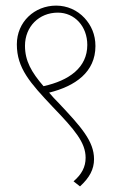

<svg xmlns="http://www.w3.org/2000/svg" viewBox="-20 -637 419 684"><path d="M265 27C299 -4 315 -34 315 -70C315 -134 269 -185 189 -270C176 -283 165 -295 155 -307C248 -330 320 -380 320 -473C320 -514 305 -547 281 -573C255 -601 219 -617 180 -617C103 -617 40 -559 40 -479C40 -394 87 -342 168 -256C247 -174 285 -129 285 -75C285 -42 271 -16 242 9ZM69 -474C69 -542 119 -592 186 -592C246 -592 291 -543 291 -477C291 -396 226 -350 135 -330C92 -380 69 -420 69 -474Z"/></svg>

Font: Noto Serif Devanagari Condensed Thin
Style: Regular
Weight: 100
Width: 3
Designer: Universal Thirst, Indian Type Foundry and the Monotype Design Team
Foundry: Monotype Imaging Inc.
Version: Version 2.004